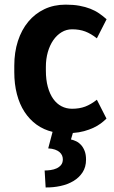

<svg xmlns="http://www.w3.org/2000/svg" viewBox="-20 -573 500 840"><path d="M295.4 -97.2Q327.6 -97.2 352.8 -106.7Q377.9 -116.2 403.8 -136.7L445.8 -54.2Q434.6 -43 420.4 -32.5Q406.2 -22 388.2 -13.7Q370.1 -5.4 348.1 0.7Q326.2 6.8 298.8 8.8L290.5 37.1Q301.8 39.6 313.5 45.2Q325.2 50.8 334.7 61.3Q344.2 71.8 350.3 87.4Q356.4 103 356.4 125.5Q356.4 157.7 341.3 180.9Q326.2 204.1 301.3 219Q276.4 233.9 244.6 240.7Q212.9 247.6 179.7 247.1L175.3 172.9Q187.5 172.9 201.7 170.9Q215.8 168.9 227.5 163.6Q239.3 158.2 247.1 148.7Q254.9 139.2 254.9 124Q254.9 115.2 251.5 107.2Q248 99.1 240.5 92.5Q232.9 85.9 220.7 81.5Q208.5 77.1 190.9 76.2L210 3.9Q170.9 -5.4 139.9 -27.8Q108.9 -50.3 87.2 -83.7Q65.4 -117.2 54 -161.1Q42.5 -205.1 42.5 -257.3V-285.6Q42.5 -344.2 58.3 -393.3Q74.2 -442.4 103.5 -477.8Q132.8 -513.2 174.3 -533Q215.8 -552.7 267.1 -552.7Q300.8 -552.7 327.4 -547.9Q354 -543 375.2 -534.7Q396.5 -526.4 413.8 -514.4Q431.2 -502.4 446.3 -488.8L403.8 -405.3Q377.9 -425.8 352.8 -435.3Q327.6 -444.8 295.4 -444.8Q270.5 -444.8 249.5 -432.1Q228.5 -419.4 213.1 -397.2Q197.8 -375 189.2 -345Q180.7 -314.9 180.7 -280.8V-264.2Q180.7 -224.1 189.2 -192.9Q197.8 -161.6 212.9 -140.4Q228 -119.1 249 -108.2Q270 -97.2 295.4 -97.2Z"/></svg>

Font: Ufes Sans
Style: Bold
Weight: 700
Designer: Ricardo Esteves & Filipe Motta
Foundry: ProDesignUfes - Ricardo Esteves, Filipe Motta (This is a derivative work, based on Roboto family, by Christian Robertson
Version: Version 2.0